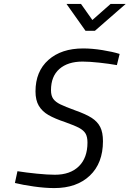

<svg xmlns="http://www.w3.org/2000/svg" viewBox="-20 -949 661 979"><path d="M319 -929H393L451 -847L544 -929H621L464 -792H416ZM56 -16 69 -76Q113 -69 168 -63.5Q223 -58 260 -58Q338 -58 382 -101Q426 -144 426 -222Q426 -251 416.5 -267.5Q407 -284 384 -296.5Q361 -309 313 -326Q259 -344 227 -362.5Q195 -381 178 -409.5Q161 -438 161 -483Q161 -585 227 -643.5Q293 -702 404 -702Q450 -702 502.5 -693.5Q555 -685 590 -674L576 -617Q537 -624 486.5 -629.5Q436 -635 401 -635Q326 -635 283 -597.5Q240 -560 240 -489Q240 -461 251.5 -445Q263 -429 287.5 -417Q312 -405 364 -386Q418 -367 447.5 -348Q477 -329 491 -301.5Q505 -274 505 -229Q505 -117 438 -53.5Q371 10 257 10Q210 10 153 2Q96 -6 56 -16Z"/></svg>

Font: Cairo
Style: Italic
Weight: 400
Italic angle: -13°
Designer: Mohamed Gaber, Accademia di Belle Arti di Urbino and others
Foundry: Kief Type Foundry, Accademia di Belle Arti di Urbino and others
Version: Version 3.011